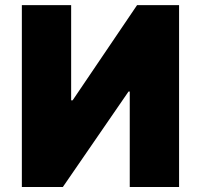

<svg xmlns="http://www.w3.org/2000/svg" viewBox="-20 -748 807 768"><path d="M67.4 -727.5H264.6V-346.7H270.5L528.3 -727.5H696.3V0H499V-381.8H494.1L231.4 0H67.4Z"/></svg>

Font: Inter Tight Black
Style: Regular
Weight: 900
Designer: Rasmus Andersson
Foundry: rsms
Version: Version 3.004; ttfautohint (v1.8.4.7-5d5b)